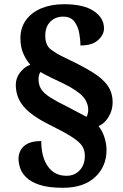

<svg xmlns="http://www.w3.org/2000/svg" viewBox="-20 -780 584 912"><path d="M279 112Q210 112 168 98Q126 84 104.5 62.5Q83 41 75.5 17.5Q68 -6 68 -25Q68 -63 94.5 -86.5Q121 -110 176 -110Q176 -34 207.5 10.5Q239 55 296 55Q334 55 358.5 29Q383 3 383 -40Q383 -66 370.5 -86Q358 -106 321.5 -129.5Q285 -153 214 -188Q128 -231 91.5 -275Q55 -319 55 -377Q55 -408 74 -434Q93 -460 124 -473Q108 -489 92.5 -521.5Q77 -554 77 -598Q77 -649 104 -685.5Q131 -722 177.5 -741Q224 -760 284 -760Q377 -760 425.5 -727.5Q474 -695 474 -645Q474 -615 446 -589.5Q418 -564 362 -564Q362 -593 356 -624.5Q350 -656 332.5 -678.5Q315 -701 280 -701Q243 -701 219 -677Q195 -653 195 -610Q195 -566 220.5 -546Q246 -526 288 -506Q369 -468 419 -437Q469 -406 492 -372.5Q515 -339 515 -293Q515 -257 496 -225Q477 -193 448 -181Q466 -159 476 -128Q486 -97 486 -68Q486 11 431.5 61.5Q377 112 279 112ZM391 -225Q394 -230 396.5 -238.5Q399 -247 399 -258Q399 -292 374.5 -320.5Q350 -349 282 -383Q251 -397 223 -411Q195 -425 172 -438Q167 -431 165 -421.5Q163 -412 163 -404Q163 -376 176 -356Q189 -336 219 -317Q249 -298 300 -273Q335 -255 355 -244Q375 -233 391 -225Z"/></svg>

Font: Noto Serif Telugu Black
Style: Regular
Weight: 900
Designer: Jelle Bosma - Monotype Design Team
Foundry: Monotype Imaging Inc.
Version: Version 2.005; ttfautohint (v1.8.4.7-5d5b)